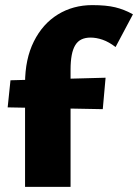

<svg xmlns="http://www.w3.org/2000/svg" viewBox="-20 -731 540 751"><path d="M78 0V-405Q78 -500 112.5 -569Q147 -638 206.5 -674.5Q266 -711 341 -711Q395 -711 430.5 -702.5Q466 -694 500 -675L432 -547Q406 -567 381.5 -575.5Q357 -584 334 -584Q314 -584 299 -577Q284 -570 274.5 -554.5Q265 -539 260.5 -515Q256 -491 256 -458V0ZM10 -311 21 -417 393 -427 382 -304Z"/></svg>

Font: Ysabeau Office Black
Style: Regular
Weight: 900
Designer: Christian Thalmann (Catharsis Fonts)
Version: Version 2.001;gftools[0.9.30]; featfreeze: tnum,lnum,ss02